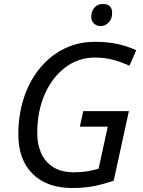

<svg xmlns="http://www.w3.org/2000/svg" viewBox="-20 -934 718 964"><path d="M343 10Q216 10 144 -61Q72 -132 72 -259Q72 -357 99.5 -441.5Q127 -526 178.5 -589.5Q230 -653 300.5 -688.5Q371 -724 457 -724Q522 -724 571 -713Q620 -702 664 -682L630 -604Q593 -621 550 -633Q507 -645 456 -645Q374 -645 308.5 -596Q243 -547 205 -461.5Q167 -376 167 -265Q167 -210 186.5 -165.5Q206 -121 247 -95Q288 -69 352 -69Q390 -69 421.5 -74.5Q453 -80 475 -87L521 -298H381L398 -376H627L551 -27Q506 -11 456 -0.5Q406 10 343 10ZM486 -803Q466 -803 452 -815.5Q438 -828 438 -850Q438 -876 453.5 -895Q469 -914 497 -914Q543 -914 543 -869Q543 -838 525 -820.5Q507 -803 486 -803Z"/></svg>

Font: Noto Sans IKEA
Style: Italic
Weight: 400
Italic angle: -12°
Designer: Monotype Design Team
Foundry: Monotype Imaging Inc.
Version: Version 2.001